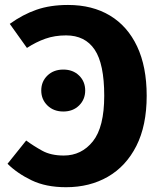

<svg xmlns="http://www.w3.org/2000/svg" viewBox="-20 -749 655 786"><path d="M258.5 -728.7Q357.9 -728.7 430 -685.4Q502.1 -642.1 541.3 -559Q580.5 -475.9 580.5 -356.9Q580.5 -234.9 538.2 -151.5Q495.9 -68.2 421.5 -25.4Q347.2 17.4 250.3 17.4Q168.2 17.4 109.5 -10.8Q50.8 -39 10.8 -78.5L87.2 -173.8Q116.9 -151.8 152.6 -132.1Q188.2 -112.3 241 -112.3Q313.8 -112.3 360.3 -170.5Q406.7 -228.7 406.7 -356.9Q406.7 -487.7 367.4 -545.9Q328.2 -604.1 250.3 -604.1Q204.1 -604.1 165.6 -590.5Q127.2 -576.9 90.3 -552.8L20 -651.3Q73.3 -689.7 129.5 -709.2Q185.6 -728.7 258.5 -728.7ZM239.3 -464.2Q278.7 -464.2 303.8 -439.7Q328.8 -415.2 328.8 -378.6Q328.8 -342 303.8 -317.3Q278.7 -292.5 239.3 -292.5Q199.4 -292.5 174.1 -317.3Q148.9 -342 148.9 -378.6Q148.9 -415.2 174.1 -439.7Q199.4 -464.2 239.3 -464.2Z"/></svg>

Font: FiraCode Nerd Font
Style: Bold
Weight: 700
Designer: Carrois Corporate, Edenspiekermann AG, Nikita Prokopov
Foundry: Carrois Corporate, Edenspiekermann AG, Nikita Prokopov
Version: Version 6.002;Nerd Fonts 2.1.0